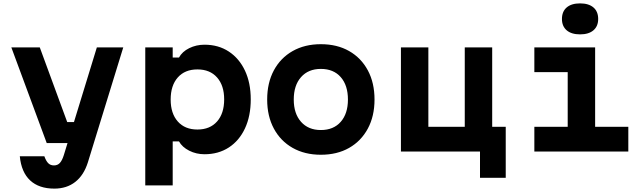

<svg xmlns="http://www.w3.org/2000/svg" viewBox="-20 -895 3790 1134"><path d="M47 -615H215L377 -174H472L435 -50H256ZM708 -615 499 64Q475 140 424.5 179.5Q374 219 301 219Q210 219 158 170.5Q106 122 97 28H242Q252 56 265 69Q278 82 299 82Q320 82 333.5 67.5Q347 53 357 21L552 -615Z M838 200V-615H1000V-555H1037Q1056 -590 1097.5 -610.5Q1139 -631 1188 -631Q1270 -631 1331.5 -590.5Q1393 -550 1427 -477.5Q1461 -405 1461 -308Q1461 -210 1427 -137Q1393 -64 1331.5 -24Q1270 16 1188 16Q1139 16 1097.5 -5Q1056 -26 1037 -60H1000V200ZM1146 -130Q1220 -130 1262 -177.5Q1304 -225 1304 -308Q1304 -390 1262 -437.5Q1220 -485 1146 -485Q1072 -485 1030 -437.5Q988 -390 988 -307Q988 -225 1030 -177.5Q1072 -130 1146 -130Z M1875 19Q1780 19 1708.5 -21.5Q1637 -62 1597.5 -135.5Q1558 -209 1558 -307Q1558 -406 1597.5 -479.5Q1637 -553 1708.5 -593.5Q1780 -634 1875 -634Q1971 -634 2042 -593.5Q2113 -553 2152.5 -479.5Q2192 -406 2192 -307Q2192 -209 2152.5 -135.5Q2113 -62 2042 -21.5Q1971 19 1875 19ZM1875 -127Q1950 -127 1992.5 -175.5Q2035 -224 2035 -307Q2035 -391 1992.5 -439.5Q1950 -488 1875 -488Q1801 -488 1758 -439.5Q1715 -391 1715 -307Q1715 -224 1758 -175.5Q1801 -127 1875 -127Z M2815 155V0H2348V-615H2510V-146H2725V-615H2887V-146H2967V155Z M3136 -615H3495V-146H3691V0H3136V-146H3333V-469H3136ZM3406 -692Q3355 -692 3327 -716Q3299 -740 3299 -783Q3299 -827 3327 -851Q3355 -875 3406 -875Q3457 -875 3485 -851Q3513 -827 3513 -783Q3513 -740 3485 -716Q3457 -692 3406 -692Z"/></svg>

Font: Martian Mono SemiExpanded
Style: Bold
Weight: 700
Width: 6
Designer: Roman Shamin
Foundry: Evil Martians
Version: Version 1.000